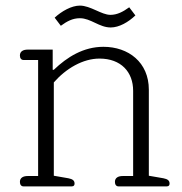

<svg xmlns="http://www.w3.org/2000/svg" viewBox="-20 -665 651 685"><path d="M375 -567C405 -567 438 -586 463 -610L441 -639C419 -623 398 -612 374 -612C342 -612 303 -645 265 -645C235 -645 200 -625 175 -602L197 -573C219 -589 239 -600 265 -600C304 -600 334 -567 375 -567ZM64 0H236C244 0 246 -5 246 -10C246 -21 239 -26 224 -29L172 -38V-371C216 -421 276 -456 335 -456C412 -456 455 -408 455 -341V-37H418C402 -37 390 -31 390 -16C390 -6 395 0 403 0H575C583 0 585 -5 585 -10C585 -21 578 -26 563 -29L511 -38V-345C511 -443 438 -498 349 -498C278 -498 220 -462 172 -416H168V-488H79C63 -488 51 -482 51 -467C51 -457 56 -451 64 -451H116V-37H79C63 -37 51 -31 51 -16C51 -6 56 0 64 0Z"/></svg>

Font: Maitree Light
Style: Regular
Weight: 300
Designer: CadsonDemak Team
Foundry: CadsonDemak
Version: Version 1.000;PS 001.000;hotconv 1.0.88;makeotf.lib2.5.64775